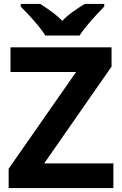

<svg xmlns="http://www.w3.org/2000/svg" viewBox="-20 -954 619 974"><path d="M555.2 0H23.9V-98.1L366.2 -588.9H33.2V-713.9H545.9V-616.2L204.1 -125H555.2ZM210 -773.9Q196.3 -796.4 173.8 -823.5Q151.4 -850.6 127.4 -876.5Q103.5 -902.3 85 -920.9V-934.1H184.1Q210 -917.5 239.7 -896.2Q269.5 -875 295.9 -848.1Q321.8 -875 352.8 -896.7Q383.8 -918.5 410.2 -934.1H508.8V-920.9Q491.2 -902.8 467.3 -877Q443.4 -851.1 420.7 -823.7Q397.9 -796.4 383.8 -773.9Z"/></svg>

Font: Open Sans
Style: Bold
Weight: 700
Designer: Monotype Design Team
Foundry: Monotype Imaging Inc.
Version: Version 3.000; ttfautohint (v1.8.4)